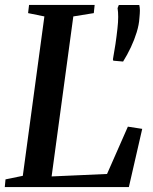

<svg xmlns="http://www.w3.org/2000/svg" viewBox="-26 -763 625 783"><path d="M-6.5 0 -3.5 -31.5 67 -46 155 -696 88.5 -709.5 92.5 -743H360L356.5 -709.5L273 -696L184.5 -43.5L410.5 -53.5L495.5 -246.5L554 -237.5L499.5 0ZM476 -512 436 -515.5 434.5 -521Q440 -551 444.8 -582.8Q449.5 -614.5 453 -647Q456 -673 456 -693.8Q456 -714.5 453.5 -730L458.5 -742.5H542Q544.5 -732 544.5 -720.5Q544.5 -709 542.5 -689Q541 -662.5 531.5 -631.5Q522 -600.5 507.5 -569.8Q493 -539 476 -512Z"/></svg>

Font: Merriweather 72pt Medium
Style: Italic
Weight: 500
Italic angle: -7.8°
Version: Version 2.101